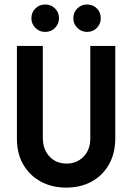

<svg xmlns="http://www.w3.org/2000/svg" viewBox="-20 -832 596 865"><path d="M277.8 13.2Q213.9 13.2 163.9 -13.9Q113.9 -41 85.1 -90.3Q56.2 -139.6 56.2 -206.9V-625H172.9V-212.5Q172.9 -159 202.8 -127.1Q232.6 -95.1 279.9 -95.1Q325.7 -95.1 356.2 -126Q386.8 -156.9 386.8 -208.3V-625H499.3V-209Q499.3 -141 470.8 -91Q442.4 -41 392.7 -13.9Q343.1 13.2 277.8 13.2ZM372.2 -688.2Q346.5 -688.2 328.5 -706.2Q310.4 -724.3 310.4 -750Q310.4 -776.4 328.5 -794.1Q346.5 -811.8 372.2 -811.8Q398.6 -811.8 416.3 -794.1Q434 -776.4 434 -750Q434 -724.3 416.3 -706.2Q398.6 -688.2 372.2 -688.2ZM183.3 -688.2Q157.6 -688.2 139.6 -706.2Q121.5 -724.3 121.5 -750Q121.5 -776.4 139.6 -794.1Q157.6 -811.8 183.3 -811.8Q209.7 -811.8 227.8 -794.1Q245.8 -776.4 245.8 -750Q245.8 -724.3 227.8 -706.2Q209.7 -688.2 183.3 -688.2Z"/></svg>

Font: Afacad SemiBold
Style: Regular
Weight: 600
Designer: Kristian Moeller
Foundry: Dicotype
Version: Version 1.000